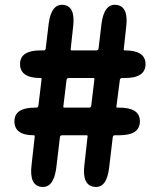

<svg xmlns="http://www.w3.org/2000/svg" viewBox="-20 -764 649 785"><path d="M149 0Q99 -6 109 -89L122 -206Q123 -211 118 -211Q39 -211 39 -268Q39 -324 123 -324H128Q136 -324 137 -332L150 -440Q151 -445 146 -445Q62 -445 62 -502Q62 -558 146 -558H158Q166 -558 167 -566L179 -667Q190 -750 240 -744Q289 -738 279 -655L269 -563Q268 -558 273 -558H374Q382 -558 383 -566L395 -667Q406 -750 456 -744Q506 -738 496 -655L486 -563Q485 -558 490 -558Q575 -558 575 -502Q575 -445 491 -445H479Q471 -445 470 -437L456 -329Q455 -324 460 -324H468Q552 -324 552 -268Q552 -211 468 -211H450Q442 -211 441 -203L426 -77Q416 6 366 0Q315 -6 325 -89L338 -206Q339 -211 334 -211H234Q226 -211 225 -203L210 -77Q199 6 149 0ZM239 -329Q238 -324 243 -324H344Q352 -324 353 -332L366 -440Q367 -445 362 -445H261Q253 -445 252 -437Z"/></svg>

Font: Resource Han Rounded JP Heavy
Style: Regular
Weight: 900
Designer: Cyano Hao (round all glyphs); Ryoko NISHIZUKA 西塚涼子 (kana, bopomofo & ideographs); Paul D. Hunt (Latin, Greek & Cyrillic)
Foundry: Cyano Hao
Version: 0.990